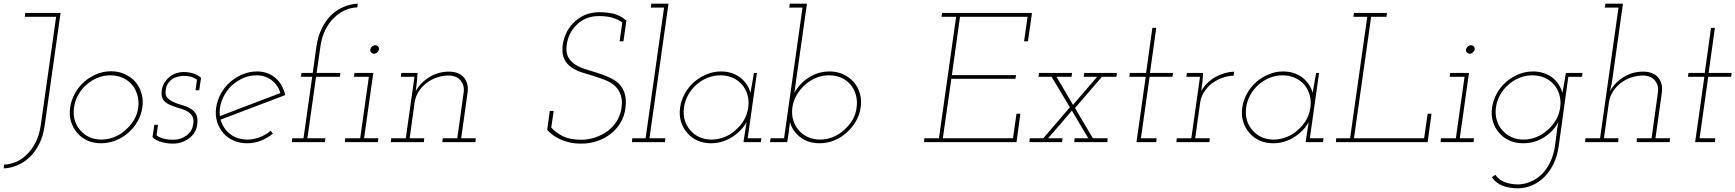

<svg xmlns="http://www.w3.org/2000/svg" viewBox="-44 -770 9400 1040"><path d="M93 -700 90 -679H260L177 -93Q170 -43 151.5 -4.5Q133 34 107 61Q80 90 47.5 105Q15 120 -22 122L-24 142Q14 141 51 125Q88 109 118 80Q148 51 169 8.5Q190 -34 198 -90L284 -700Z M336 -188Q330 -147 340.5 -112Q351 -77 374 -51Q396 -24 429 -9Q462 6 503 6Q544 6 582 -9Q620 -24 651 -51Q681 -77 701 -112Q721 -147 727 -188Q733 -228 722.5 -264Q712 -300 689 -327Q666 -353 632 -368.5Q598 -384 558 -384Q516 -384 479 -368.5Q442 -353 412 -327Q382 -300 362 -264Q342 -228 336 -188ZM357 -188Q362 -224 379.5 -255.5Q397 -287 424 -311Q451 -335 484.5 -348.5Q518 -362 554 -362Q590 -362 620.5 -348.5Q651 -335 671 -311Q691 -287 700 -255.5Q709 -224 705 -188Q700 -151 681.5 -120Q663 -89 636 -66Q609 -41 575 -27.5Q541 -14 505 -14Q469 -14 439.5 -27.5Q410 -41 390 -66Q369 -89 360.5 -120Q352 -151 357 -188Z M782 -27Q800 -9 831 -0.5Q862 8 892 8Q923 8 948 -2.5Q973 -13 990 -29Q1006 -44 1014.5 -61.5Q1023 -79 1025 -102Q1028 -135 1017 -153.5Q1006 -172 985 -183Q965 -195 940 -201.5Q915 -208 895 -218Q874 -227 861.5 -241.5Q849 -256 854 -283Q856 -304 866.5 -318.5Q877 -333 890 -343Q903 -351 921 -355Q939 -359 952 -359Q971 -359 989 -354.5Q1007 -350 1023 -338L1015 -281H1035L1045 -348Q1036 -358 1020 -365.5Q1004 -373 989 -376Q973 -379 961.5 -379.5Q950 -380 949 -380Q930 -380 910.5 -373.5Q891 -367 875 -354Q859 -341 847 -322.5Q835 -304 832 -279Q828 -248 840 -230.5Q852 -213 872 -204Q893 -194 917.5 -187Q942 -180 963 -171Q983 -161 995 -145Q1007 -129 1003 -99Q1000 -77 990 -61.5Q980 -46 965 -35Q949 -24 932 -18.5Q915 -13 892 -13Q868 -13 844.5 -18.5Q821 -24 804 -37L812 -94H792Z M1346 -362Q1393 -362 1427.5 -335.5Q1462 -309 1475 -266Q1393 -235 1311.5 -204Q1230 -173 1147 -141Q1142 -182 1156.5 -222Q1171 -262 1198 -293Q1226 -324 1264.5 -343Q1303 -362 1346 -362ZM1501 -255Q1495 -282 1482.5 -305Q1470 -328 1452 -344Q1432 -363 1405.5 -373Q1379 -383 1349 -383Q1308 -383 1270.5 -367.5Q1233 -352 1203 -326Q1173 -300 1153 -264Q1133 -228 1127 -188Q1121 -147 1131.5 -112Q1142 -77 1165 -50Q1187 -24 1220.5 -9Q1254 6 1295 6Q1334 6 1369 -8Q1404 -22 1434 -46Q1431 -50 1428 -54Q1425 -58 1422 -62Q1397 -40 1364 -27Q1331 -14 1297 -14Q1241 -14 1202.5 -44Q1164 -74 1151 -122Q1239 -156 1326 -188.5Q1413 -221 1501 -255Z M1539 -21 1537 0H1716L1718 -21H1621L1668 -354H1797L1800 -375H1671L1692 -521Q1699 -569 1718 -607.5Q1737 -646 1765 -673Q1792 -700 1824.5 -714.5Q1857 -729 1891 -730L1894 -750Q1854 -748 1817 -732.5Q1780 -717 1750 -688Q1720 -659 1699 -616Q1678 -573 1670 -518L1650 -375H1589L1586 -354H1647L1600 -21Z M1826 -21 1824 0H2003L2005 -21H1928L1978 -375H1876L1873 -354H1954L1907 -21ZM1962 -502Q1960 -493 1966.5 -486Q1973 -479 1982 -479Q1991 -479 1999 -486Q2007 -493 2009 -502Q2010 -512 2004 -518.5Q1998 -525 1989 -525Q1980 -525 1972 -518.5Q1964 -512 1962 -502Z M2354 -21 2352 0H2531L2533 -21H2454L2489 -270Q2495 -320 2468 -351Q2441 -382 2387 -382Q2331 -382 2283 -353Q2235 -324 2208 -277Q2210 -291 2211 -301.5Q2212 -312 2214 -326L2218 -375H2130L2127 -354H2201L2154 -21H2075L2073 0H2252L2254 -21H2175L2202 -216Q2207 -248 2224 -274.5Q2241 -301 2267 -321Q2292 -340 2323.5 -350.5Q2355 -361 2388 -361Q2431 -359 2451.5 -333.5Q2472 -308 2468 -273L2433 -21Z M2920 -67Q2928 -57 2943 -44.5Q2958 -32 2981 -20Q3004 -8 3035 0Q3066 8 3105 8Q3149 8 3190 -5.5Q3231 -19 3264 -45Q3296 -70 3317.5 -106Q3339 -142 3344 -186Q3350 -235 3338.5 -267.5Q3327 -300 3304 -321Q3280 -341 3249 -354Q3218 -367 3186 -377Q3153 -387 3122 -397Q3091 -407 3068 -423Q3045 -439 3032.5 -463.5Q3020 -488 3026 -528Q3030 -559 3043.5 -586.5Q3057 -614 3080 -636Q3102 -658 3132 -670.5Q3162 -683 3200 -683Q3246 -683 3278 -672.5Q3310 -662 3327 -648L3312 -546H3333L3349 -658Q3334 -672 3316 -681.5Q3298 -691 3279 -696Q3259 -700 3240 -702Q3221 -704 3205 -704Q3157 -704 3121 -687.5Q3085 -671 3060 -644Q3034 -617 3020 -583.5Q3006 -550 3003 -517Q3000 -475 3013 -449Q3026 -423 3050 -406Q3074 -389 3105.5 -378.5Q3137 -368 3169 -359Q3201 -349 3231.5 -337.5Q3262 -326 3284 -307Q3306 -288 3317.5 -258Q3329 -228 3322 -183Q3316 -144 3296 -112.5Q3276 -81 3246 -59Q3215 -37 3178.5 -25Q3142 -13 3105 -13Q3044 -13 3005.5 -32Q2967 -51 2942 -79L2955 -169H2934Z M3381 -21 3379 0H3558L3560 -21H3474L3577 -750H3484L3481 -729H3553L3453 -21Z M3640 -188Q3634 -147 3644.5 -112Q3655 -77 3678 -51Q3700 -24 3733.5 -9Q3767 6 3808 6Q3850 6 3888 -10Q3926 -26 3955 -53Q3969 -65 3980.5 -79.5Q3992 -94 4000 -109Q3998 -94 3995.5 -80Q3993 -66 3991 -51L3983 0H4077L4080 -21H4006L4056 -375H4040Q4036 -348 4030.5 -321Q4025 -294 4021 -267Q4015 -291 4000.5 -312.5Q3986 -334 3966 -350Q3944 -366 3918 -374.5Q3892 -383 3862 -383Q3821 -383 3783.5 -367.5Q3746 -352 3716 -326Q3686 -300 3666 -264Q3646 -228 3640 -188ZM3661 -188Q3666 -224 3683.5 -255.5Q3701 -287 3728 -311Q3755 -335 3788.5 -348.5Q3822 -362 3859 -362Q3895 -362 3925 -348.5Q3955 -335 3976 -311Q3996 -287 4005 -255.5Q4014 -224 4009 -188Q4004 -151 3986 -120Q3968 -89 3941 -66Q3914 -41 3880 -27.5Q3846 -14 3810 -14Q3773 -14 3744 -27.5Q3715 -41 3695 -65Q3674 -88 3665 -119.5Q3656 -151 3661 -188Z M4220 0 4228 -50Q4230 -65 4231.5 -79.5Q4233 -94 4235 -109Q4248 -60 4290.5 -27Q4333 6 4396 6Q4436 6 4473.5 -9Q4511 -24 4541 -51Q4571 -77 4591.5 -112Q4612 -147 4618 -188Q4624 -228 4613.5 -264Q4603 -300 4580 -326Q4557 -352 4523.5 -367.5Q4490 -383 4450 -383Q4388 -383 4337.5 -350.5Q4287 -318 4259 -268Q4261 -282 4263 -296.5Q4265 -311 4267 -326L4327 -750H4234L4231 -729H4303L4203 -21H4130L4127 0ZM4596 -188Q4592 -151 4573.5 -120Q4555 -89 4528 -66Q4501 -41 4467.5 -27.5Q4434 -14 4398 -14Q4362 -14 4332.5 -27.5Q4303 -41 4283 -64Q4262 -88 4252.5 -119.5Q4243 -151 4248 -188Q4253 -224 4271.5 -255.5Q4290 -287 4317 -311Q4344 -335 4377 -348.5Q4410 -362 4447 -362Q4483 -362 4512.5 -349Q4542 -336 4563 -312Q4583 -288 4592 -256Q4601 -224 4596 -188Z M4963 -21 4961 0H5462L5483 -154H5462L5443 -21H5063L5109 -343H5456L5460 -363H5112L5156 -679H5522L5503 -546H5524L5546 -700H5059L5056 -679H5135L5042 -21Z M5584 -375 5581 -354H5652Q5677 -312 5702 -271Q5727 -230 5751 -189Q5714 -146 5678.5 -104Q5643 -62 5607 -21H5534L5532 0H5709L5711 -21H5633Q5666 -58 5697.5 -95Q5729 -132 5762 -171Q5784 -133 5806 -96.5Q5828 -60 5851 -21H5777L5775 0H5954L5956 -21H5876Q5852 -62 5827.5 -102.5Q5803 -143 5779 -185L5925 -354H6003L6006 -375H5829L5826 -354H5899L5768 -202L5679 -354H5760L5763 -375Z M6198 -619 6164 -375H6076L6073 -354H6162L6112 0H6219L6221 -21H6136L6183 -354H6307L6310 -375H6185L6219 -619Z M6330 -21 6328 0H6507L6509 -21H6430L6457 -215Q6461 -245 6478 -271.5Q6495 -298 6519 -317Q6544 -336 6574.5 -347.5Q6605 -359 6638 -360L6641 -382Q6615 -381 6589 -373.5Q6563 -366 6540 -353Q6516 -340 6496.5 -320.5Q6477 -301 6463 -277Q6465 -291 6466 -301.5Q6467 -312 6469 -326L6473 -375H6385L6382 -354H6456L6409 -21Z M6685 -188Q6679 -147 6689.5 -112Q6700 -77 6723 -51Q6745 -24 6778.5 -9Q6812 6 6853 6Q6895 6 6933 -10Q6971 -26 7000 -53Q7014 -65 7025.5 -79.5Q7037 -94 7045 -109Q7043 -94 7040.5 -80Q7038 -66 7036 -51L7028 0H7122L7125 -21H7051L7101 -375H7085Q7081 -348 7075.5 -321Q7070 -294 7066 -267Q7060 -291 7045.5 -312.5Q7031 -334 7011 -350Q6989 -366 6963 -374.5Q6937 -383 6907 -383Q6866 -383 6828.5 -367.5Q6791 -352 6761 -326Q6731 -300 6711 -264Q6691 -228 6685 -188ZM6706 -188Q6711 -224 6728.5 -255.5Q6746 -287 6773 -311Q6800 -335 6833.5 -348.5Q6867 -362 6904 -362Q6940 -362 6970 -348.5Q7000 -335 7021 -311Q7041 -287 7050 -255.5Q7059 -224 7054 -188Q7049 -151 7031 -120Q7013 -89 6986 -66Q6959 -41 6925 -27.5Q6891 -14 6855 -14Q6818 -14 6789 -27.5Q6760 -41 6740 -65Q6719 -88 6710 -119.5Q6701 -151 6706 -188Z M7194 -21 7192 0H7689L7710 -154H7689L7670 -21H7290L7383 -679H7466L7469 -700H7290L7287 -679H7362L7269 -21Z M7761 -21 7759 0H7938L7940 -21H7863L7913 -375H7811L7808 -354H7889L7842 -21ZM7897 -502Q7895 -493 7901.5 -486Q7908 -479 7917 -479Q7926 -479 7934 -486Q7942 -493 7944 -502Q7945 -512 7939 -518.5Q7933 -525 7924 -525Q7915 -525 7907 -518.5Q7899 -512 7897 -502Z M8438 -375Q8434 -348 8429 -321Q8424 -294 8419 -267Q8412 -292 8398 -313.5Q8384 -335 8363 -351Q8342 -366 8316 -374.5Q8290 -383 8260 -383Q8219 -383 8181.5 -367.5Q8144 -352 8114 -326Q8084 -300 8064 -264Q8044 -228 8038 -188Q8032 -147 8042.5 -112Q8053 -77 8076 -51Q8098 -24 8131.5 -9Q8165 6 8206 6Q8268 6 8319 -26Q8370 -58 8397 -108Q8395 -93 8392 -79Q8389 -65 8388 -50L8378 25Q8371 71 8352.5 109Q8334 147 8308 173Q8281 200 8246 214.5Q8211 229 8178 229Q8143 229 8109.5 217.5Q8076 206 8056 177L8037 190Q8059 222 8095 236Q8131 250 8181 250Q8220 249 8255.5 233.5Q8291 218 8321 189Q8350 160 8370.5 118.5Q8391 77 8399 22L8451 -354H8525L8528 -375ZM8059 -188Q8064 -224 8081.5 -255.5Q8099 -287 8126 -311Q8153 -335 8186.5 -348.5Q8220 -362 8257 -362Q8293 -362 8323 -348.5Q8353 -335 8374 -311Q8394 -287 8403 -255.5Q8412 -224 8407 -188Q8402 -151 8384 -120Q8366 -89 8339 -66Q8312 -41 8278 -27.5Q8244 -14 8209 -14Q8172 -14 8143 -27.5Q8114 -41 8093 -65Q8073 -88 8063.5 -119.5Q8054 -151 8059 -188Z M8823 -21 8821 0H9000L9002 -21H8923L8958 -270Q8964 -320 8937 -351Q8910 -382 8856 -382Q8799 -382 8751.5 -353Q8704 -324 8677 -277L8687 -322L8747 -750H8652L8649 -729H8723L8623 -21H8544L8542 0H8721L8723 -21H8644L8671 -216Q8676 -248 8693 -274.5Q8710 -301 8736 -321Q8761 -340 8792.5 -350.5Q8824 -361 8857 -361Q8900 -359 8920.5 -333.5Q8941 -308 8937 -273L8902 -21Z M9224 -619 9190 -375H9102L9099 -354H9188L9138 0H9245L9247 -21H9162L9209 -354H9333L9336 -375H9211L9245 -619Z"/></svg>

Font: Josefin Slab ExtraLight
Style: Italic
Weight: 250
Italic angle: -12°
Designer: Santiago Orozco
Foundry: Typemade
Version: Version 2.100